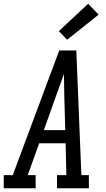

<svg xmlns="http://www.w3.org/2000/svg" viewBox="-46 -1004 566 1024"><path d="M-26 0V-70H22L270 -735H361L388 -70H428V0H258V-70H308L304 -240H163L102 -70H144V0ZM302 -310 297 -490Q297 -520 296 -549.5Q295 -579 295 -609Q284 -579 273.5 -549.5Q263 -520 252 -490L188 -310ZM312 -792 268 -838 424 -984 480 -926Z"/></svg>

Font: Iosevka Slab Oblique
Style: Regular
Weight: 400
Italic angle: -9°
Monospace: yes
Designer: Belleve Invis
Foundry: Belleve Invis
Version: Version 11.1.1; ttfautohint (v1.8.3)